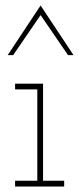

<svg xmlns="http://www.w3.org/2000/svg" viewBox="-20 -680 289 700"><path d="M214 0V-21H137V-375H35V-354H116V-21H35V0ZM28 -479Q53 -515 78 -552Q103 -589 128 -625Q153 -589 178 -552Q203 -515 228 -479H248Q218 -524 188 -569.5Q158 -615 128 -660Q98 -615 68 -569.5Q38 -524 8 -479Z"/></svg>

Font: Josefin Slab Thin ExtraLight
Style: Regular
Weight: 250
Version: Version 2.000